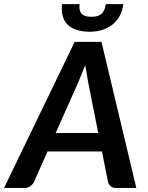

<svg xmlns="http://www.w3.org/2000/svg" viewBox="-60 -930 730 950"><path d="M0 0ZM614.5 0 442 -723H309.5L-40 0H62C72.7 0 82.1 -3 90.2 -9C98.4 -15 104.3 -21.8 108 -29.5L175 -180.5H444.5L474.5 -29.5C477.2 -20.8 481.6 -13.8 487.8 -8.2C493.9 -2.8 502.7 0 514 0ZM215.5 -272 325.5 -519C330.2 -530.3 335.8 -543.6 342.2 -558.8C348.8 -573.9 355.3 -590.3 362 -608C364.7 -590.3 367.2 -574 369.8 -559C372.2 -544 374.7 -530.8 377 -519.5L426 -272ZM383 -773C406 -773 427.2 -776.1 446.5 -782.2C465.8 -788.4 482.8 -797.4 497.2 -809.2C511.8 -821.1 523.6 -835.4 532.8 -852.2C541.9 -869.1 547.7 -888.2 550 -909.5H463C461 -889.5 454.7 -874.1 444 -863.2C433.3 -852.4 415.8 -847 391.5 -847C379.2 -847 369.1 -848.4 361.2 -851.2C353.4 -854.1 347.2 -858.2 342.8 -863.5C338.2 -868.8 335.3 -875.3 334 -883C332.7 -890.7 332.5 -899.5 333.5 -909.5H247C244.3 -886.2 245.6 -865.9 250.8 -848.8C255.9 -831.6 264.5 -817.4 276.5 -806.2C288.5 -795.1 303.5 -786.8 321.5 -781.2C339.5 -775.8 360 -773 383 -773Z"/></svg>

Font: Lato
Style: Bold Italic
Weight: 700
Italic angle: -7°
Designer: Lukasz Dziedzic
Foundry: tyPoland Lukasz Dziedzic
Version: Version 2.007; 2014-02-27